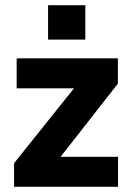

<svg xmlns="http://www.w3.org/2000/svg" viewBox="-20 -717 510 737"><path d="M34 -90.5 264 -378H44V-493H432.5V-396L212.5 -115H433V0H34ZM164.5 -697H307.5V-565H164.5Z"/></svg>

Font: HK Grotesk ExtraBold
Style: Regular
Weight: 800
Designer: Alfredo Marco Pradil
Foundry: Hanken Design Co.
Version: Version 3.001